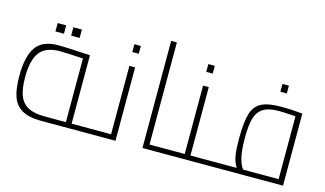

<svg xmlns="http://www.w3.org/2000/svg" viewBox="-85 -997 2142 1264"><g transform="rotate(15 985.5 -365.0)"><path d="M40 0ZM574 -34V0H255Q171 0 124 -27.5Q77 -55 58.5 -108.5Q40 -162 40 -249Q40 -382 84.5 -446Q129 -510 235 -510Q273 -510 342.5 -506.5Q412 -503 454 -500V-34ZM272 -34H415V-468Q291 -475 258 -475Q161 -475 120 -421.5Q79 -368 79 -252Q79 -174 96.5 -127Q114 -80 156 -57Q198 -34 272 -34ZM194 -650H252V-593H194ZM301 -650H359V-593H301Z M574 0ZM762 -500V0H574V-34H723V-500ZM718 -646H762V-593H718Z M1076 -34V0H946V-730H985V-34Z M1076 0ZM1412 -34V0H1076V-34H1225V-500H1264V-34ZM1222 -646H1266V-593H1222Z M1412 0ZM1904 -491V0H1412V-34H1579Q1557 -70 1550.5 -112Q1544 -154 1544 -223Q1544 -336 1561 -393.5Q1578 -451 1623.5 -475Q1669 -499 1760 -499Q1831 -499 1892 -492ZM1865 -462Q1793 -468 1751 -468Q1681 -468 1644 -444Q1607 -420 1593.5 -372Q1580 -324 1580 -243Q1580 -150 1593 -101Q1606 -52 1624 -34H1865ZM1727 -646H1771V-593H1727Z"/></g></svg>

Font: Cairo ExtraLight
Style: Regular
Weight: 250
Designer: Mohamed Gaber, the designers of Titillium
Foundry: Kief Type Foundry
Version: Version 2.009; ttfautohint (v1.5.33-1714) -l 8 -r 50 -G 200 